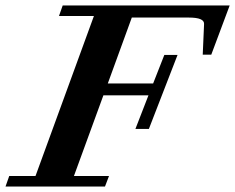

<svg xmlns="http://www.w3.org/2000/svg" viewBox="-48 -683 861 703"><path d="M-27.8 0 -14.2 -38.6H82L295.9 -624.5H168L181.6 -663.1H793L725.6 -482.9H694.3L699.2 -595.2Q700.2 -618.7 643.6 -618.7H434.6L346.7 -377.4H512.7L553.7 -481.9H602.1L497.1 -210.9H447.8L495.6 -334H330.6L222.7 -38.6H351.1L336.4 0Z"/></svg>

Font: Elstob 8pt
Style: Bold Italic
Weight: 700
Italic angle: -20°
Designer: Peter S. Baker
Version: Version 1.015